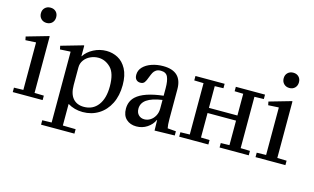

<svg xmlns="http://www.w3.org/2000/svg" viewBox="-108 -1072 2597 1589"><g transform="rotate(15 1191.0 -278.0)"><path d="M202 -526 206 -524V-40L286 -38V0H30V-38L110 -40V-445L108 -447L20 -442L14 -472ZM86 -691Q86 -720 104.5 -738Q123 -756 152 -756Q181 -756 199 -738Q217 -720 217 -691Q217 -662 199 -643.5Q181 -625 152 -625Q123 -625 104.5 -643.5Q86 -662 86 -691Z M498 -526 502 -524V-434H504Q531 -476 582.5 -503Q634 -530 693 -530Q745 -530 790.5 -506Q836 -482 865 -428.5Q894 -375 894 -291Q894 -200 860 -132Q826 -64 766 -27Q706 10 631 10Q559 10 502 -25V160L612 162V200H326V162L406 160V-445L404 -447L316 -442L310 -472ZM629 -34Q706 -34 750 -92Q794 -150 794 -253Q794 -366 747.5 -412Q701 -458 642 -458Q607 -458 574.5 -443Q542 -428 522 -400.5Q502 -373 502 -338V-187Q502 -111 535.5 -72.5Q569 -34 629 -34Z M1014 -215Q1079 -275 1244 -294V-359Q1244 -421 1229 -454.5Q1214 -488 1169 -488Q1144 -488 1128.5 -477.5Q1113 -467 1105 -452Q1097 -437 1087 -411Q1076 -379 1064.5 -363.5Q1053 -348 1029 -348Q1007 -348 993.5 -362Q980 -376 980 -403Q980 -442 1007.5 -470.5Q1035 -499 1080.5 -514.5Q1126 -530 1178 -530Q1340 -530 1340 -375V-120Q1340 -70 1346 -42L1418 -36V0L1246 4L1244 -86H1242Q1223 -44 1182 -17Q1141 10 1090 10Q1037 10 1003.5 -21Q970 -52 970 -110Q970 -174 1014 -215ZM1139 -64Q1166 -64 1190 -79Q1214 -94 1229 -121.5Q1244 -149 1244 -184V-258Q1155 -245 1112.5 -215Q1070 -185 1070 -137Q1070 -103 1089.5 -83.5Q1109 -64 1139 -64Z M1536 -40V-480L1456 -482V-520H1706V-482L1632 -480V-294H1876V-480L1802 -482V-520H2052V-482L1972 -480V-40L2052 -38V0H1802V-38L1876 -40V-250H1632V-40L1706 -38V0H1456V-38Z M2282 -526 2286 -524V-40L2366 -38V0H2110V-38L2190 -40V-445L2188 -447L2100 -442L2094 -472ZM2166 -691Q2166 -720 2184.5 -738Q2203 -756 2232 -756Q2261 -756 2279 -738Q2297 -720 2297 -691Q2297 -662 2279 -643.5Q2261 -625 2232 -625Q2203 -625 2184.5 -643.5Q2166 -662 2166 -691Z"/></g></svg>

Font: Minipax
Style: Regular
Weight: 400
Designer: Raphaël Ronot, Igor Stepanchenko (Cyrillic)
Foundry: steppetype
Version: Version 1.002